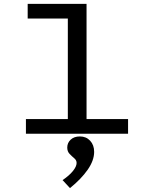

<svg xmlns="http://www.w3.org/2000/svg" viewBox="-20 -686 790 985"><path d="M113 0V-75H328V-591H122V-666H424V-75H637V0ZM339 279 301 238Q335 215 354 191.5Q373 168 373 150Q373 136 361 126Q349 116 337 103.5Q325 91 325 71Q325 47 342.5 30.5Q360 14 390 14Q422 14 442.5 36Q463 58 463 93Q463 137 430 184.5Q397 232 339 279Z"/></svg>

Font: Inconsolata ExtraExpanded Medium
Style: Regular
Weight: 500
Width: 8
Monospace: yes
Designer: Raph Levien, Cyreal, Brenton Simpson
Foundry: Raph Levien, Cyreal, Google
Version: Version 3.001; ttfautohint (v1.8.2.53-6de2)